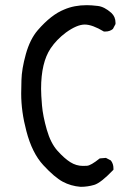

<svg xmlns="http://www.w3.org/2000/svg" viewBox="-20 -741 540 743"><path d="M292 -18Q254 -21 222.5 -38Q191 -55 147.5 -102Q104 -149 82 -234Q62 -309 62 -379Q62 -388 63 -431Q64 -474 80 -531.5Q96 -589 126 -624Q178 -684 228 -704Q267 -721 316 -721Q333 -721 358.5 -718Q384 -715 411 -691Q427 -676 427 -653V-648L417 -629Q405 -619 388 -619H382Q337 -646 308 -646Q278 -646 235 -615Q199 -588 176 -554Q139 -499 139 -397Q139 -374 142.5 -333Q146 -292 161 -239.5Q176 -187 202.5 -157.5Q229 -128 252 -113.5Q275 -99 301 -99Q302 -99 316.5 -99.5Q331 -100 366 -128L390 -130L409 -120Q419 -107 419 -90V-84Q370 -33 344.5 -25.5Q319 -18 292 -18Z"/></svg>

Font: Xiaolai Mono SC
Style: Regular
Weight: 400
Monospace: yes
Designer: LXGW / Nozomi Seto
Version: Version 3.113;September 30, 2024